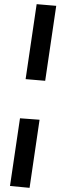

<svg xmlns="http://www.w3.org/2000/svg" viewBox="-20 -780 319 922"><path d="M197 -392 103 -400 156 -760 250 -752ZM76 -212 170 -205 122 122 28 113Z"/></svg>

Font: Andada
Style: Bold Italic
Weight: 700
Italic angle: -8.29999°
Designer: Carolina Giovagnoli
Foundry: Carolina Giovagnoli
Version: Version 1.003